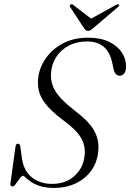

<svg xmlns="http://www.w3.org/2000/svg" viewBox="-20 -892 626 922"><path d="M241 10.5Q199.5 10.5 172.2 1.5Q145 -7.5 128.5 -19Q112 -30.5 103.2 -39.2Q94.5 -48 90 -48Q84 -48 74.8 -35Q65.5 -22 56.2 -9.2Q47 3.5 41 3.5Q28.5 3.5 30 -10L54.5 -188.5Q56.5 -202 66 -202Q75 -202 77.5 -189L83.5 -146.5Q89.5 -77.5 129.5 -43.2Q169.5 -9 230 -9Q295.5 -9 337.8 -47.2Q380 -85.5 386 -143Q392 -189 370.2 -228Q348.5 -267 286.5 -312.5Q216.5 -364 187 -409.5Q157.5 -455 163 -513Q167 -562.5 197 -607.8Q227 -653 279.2 -682Q331.5 -711 403.5 -711Q463.5 -711 504.5 -690.8Q545.5 -670.5 566 -638.5Q586.5 -606.5 585.5 -570.5Q585 -551 576.8 -539.8Q568.5 -528.5 555 -528.5Q533.5 -528.5 526 -557.5L518.5 -592.5Q507 -644 476.5 -668.5Q446 -693 398.5 -693Q348.5 -693 310.8 -673Q273 -653 251 -619.8Q229 -586.5 225.5 -546.5Q220.5 -496 246 -454.5Q271.5 -413 335.5 -363.5Q408 -309 432.5 -264.2Q457 -219.5 452 -168.5Q447.5 -113 418.5 -73Q389.5 -33 343.2 -11.2Q297 10.5 241 10.5ZM428.5 -757.5Q420.5 -751 414.8 -747.2Q409 -743.5 402.5 -743.5Q395.5 -743.5 391.5 -747.2Q387.5 -751 383 -757.5L317 -858Q312 -865.5 319 -870Q325 -874 332 -868L417.5 -802.5L536.5 -868Q547 -874 551 -870Q555.5 -865.5 546 -858Z"/></svg>

Font: Fraunces 72pt S000 Light
Style: Italic
Weight: 300
Italic angle: -16°
Version: Version 1.000; ttfautohint (v1.8.3)